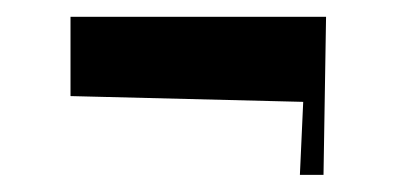

<svg xmlns="http://www.w3.org/2000/svg" viewBox="-20 -386 473 226"><path d="M360.8 -180.2H333L336.9 -266.1L63 -272.9V-366.2H363.8Z"/></svg>

Font: Purple Purse
Style: Regular
Weight: 400
Designer: Astigmatic (AOETI)
Foundry: Astigmatic (AOETI)
Version: Version 1.000